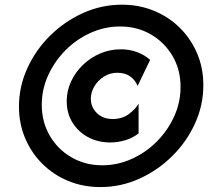

<svg xmlns="http://www.w3.org/2000/svg" viewBox="-20 -653 915 807"><path d="M402.1 133.3Q329.2 133.3 267 107.6Q204.9 81.9 158.3 35.8Q111.8 -10.4 85.8 -71.9Q59.7 -133.3 59.7 -204.9Q59.7 -288.9 94.8 -366Q129.9 -443.1 190.6 -503.1Q251.4 -563.2 329.2 -598.3Q406.9 -633.3 492.4 -633.3Q565.3 -633.3 627.4 -607.6Q689.6 -581.9 736.1 -535.8Q782.6 -489.6 808.7 -428.1Q834.7 -366.7 834.7 -295.1Q834.7 -211.1 799.7 -134Q764.6 -56.9 703.8 3.1Q643.1 63.2 565.3 98.3Q487.5 133.3 402.1 133.3ZM443.1 -54.2Q391.7 -54.2 350.3 -76.4Q309 -98.6 284.7 -137.8Q260.4 -177.1 260.4 -227.8Q260.4 -270.8 278.5 -310.1Q296.5 -349.3 328.1 -379.9Q359.7 -410.4 400.7 -428.1Q441.7 -445.8 488.2 -445.8Q525 -445.8 556.2 -434Q587.5 -422.2 611.1 -401.4L558.3 -291.7Q549.3 -316 527.4 -331.6Q505.6 -347.2 473.6 -347.2Q442.4 -347.2 417 -331.2Q391.7 -315.3 376.7 -290.3Q361.8 -265.3 361.8 -237.5Q361.8 -202.1 387.5 -177.4Q413.2 -152.8 453.5 -152.8Q494.4 -152.8 522.6 -174.3Q550.7 -195.8 562.5 -217.4V-92.4Q538.9 -73.6 507.3 -63.9Q475.7 -54.2 443.1 -54.2ZM409.7 41.7Q474.3 41.7 533.7 14.9Q593.1 -11.8 639.2 -58.3Q685.4 -104.9 712.2 -163.9Q738.9 -222.9 738.9 -287.5Q738.9 -360.4 705.2 -417.7Q671.5 -475 614.2 -508.3Q556.9 -541.7 484.7 -541.7Q420.1 -541.7 360.8 -514.9Q301.4 -488.2 255.2 -441.7Q209 -395.1 182.3 -336.1Q155.6 -277.1 155.6 -212.5Q155.6 -140.3 189.2 -82.6Q222.9 -25 280.6 8.3Q338.2 41.7 409.7 41.7Z"/></svg>

Font: Afacad
Style: Italic
Weight: 400
Italic angle: -14°
Designer: Kristian Moeller
Foundry: Dicotype
Version: Version 1.000